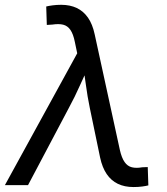

<svg xmlns="http://www.w3.org/2000/svg" viewBox="-42 -755 682 783"><path d="M-22 0 272.9 -537.6 263.2 -584Q256.8 -616.2 245.1 -633.1Q233.4 -649.9 215.6 -654.3Q197.8 -658.7 171.9 -654.8L148.9 -653.3L146.5 -728.5Q156.2 -731 172.6 -733.2Q189 -735.4 207.5 -735.4Q243.7 -735.4 271 -722.4Q298.3 -709.5 316.9 -682.9Q335.4 -656.2 344.2 -614.7L446.8 -143.6Q454.1 -111.3 466.1 -94.2Q478 -77.1 495.8 -72.8Q513.7 -68.4 538.1 -72.8L560.5 -73.7L563 1Q554.2 3.4 538.1 5.6Q522 7.8 502.4 7.8Q465.8 7.8 438.5 -5.4Q411.1 -18.6 393.1 -45.2Q375 -71.8 366.2 -112.8L324.2 -314.9Q314.5 -361.8 308.6 -406.7Q302.7 -451.7 295.9 -495.6H324.7Q304.2 -452.1 283.9 -406.5Q263.7 -360.8 238.8 -314.9L72.3 0Z"/></svg>

Font: Inter 20pt
Style: Italic
Weight: 400
Italic angle: -9.3988°
Version: Version 4.001;git-66647c0bb